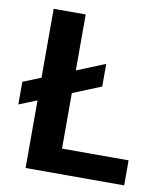

<svg xmlns="http://www.w3.org/2000/svg" viewBox="-81 -788 735 856"><g transform="rotate(10 286.0 -360.5)"><path d="M11.7 -376 92.8 -408.7V-720.7H237.8V-467.3L366.2 -519.5V-417L237.8 -364.7V-113.3H539.1V0H92.8V-306.2L11.7 -273.4Z"/></g></svg>

Font: Monda
Style: Bold
Weight: 700
Designer: Vernon Adams
Foundry: Vernon Adams
Version: Version 2.100; ttfautohint (v1.8.3)